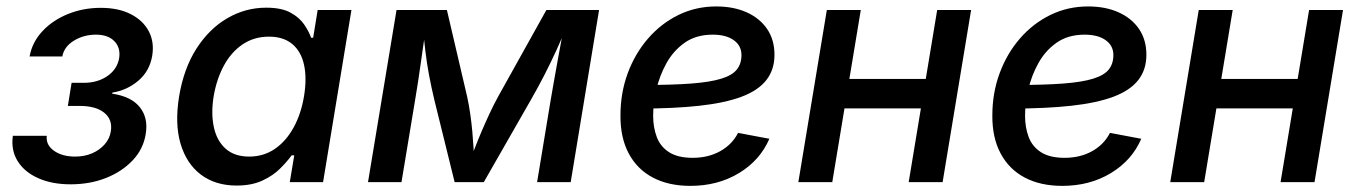

<svg xmlns="http://www.w3.org/2000/svg" viewBox="-20 -574 4278 605"><path d="M202.6 6.8Q143.6 6.8 100.1 -12.7Q56.6 -32.2 35.4 -66.7Q14.2 -101.1 20.5 -146H127.4Q124 -117.7 149.9 -99.1Q175.8 -80.6 216.8 -80.6Q246.1 -80.6 270 -90.8Q293.9 -101.1 309.8 -119.1Q325.7 -137.2 329.1 -159.7Q335.4 -196.8 308.8 -218.5Q282.2 -240.2 231.9 -240.2H193.8L205.6 -313H243.7Q287.6 -313 318.6 -334.5Q349.6 -356 355.5 -391.1Q360.4 -423.8 340.3 -444.3Q320.3 -464.8 282.2 -464.8Q244.1 -464.8 213.1 -446Q182.1 -427.2 176.3 -396H73.2Q81.5 -441.4 113.8 -475.8Q146 -510.3 194.1 -529.8Q242.2 -549.3 297.4 -549.3Q353.5 -549.3 392.3 -529.3Q431.2 -509.3 449 -475.1Q466.8 -440.9 459.5 -397.5Q451.2 -349.6 415.8 -319.6Q380.4 -289.6 334 -282.2L333.5 -278.8Q394 -270 420.9 -235.8Q447.8 -201.7 439 -150.9Q431.6 -104.5 398.4 -69.1Q365.2 -33.7 314.5 -13.4Q263.7 6.8 202.6 6.8Z M725.6 10.7Q659.2 10.7 613.5 -23.4Q567.9 -57.6 549.1 -120.6Q530.3 -183.6 544.4 -270.5Q559.1 -358.4 599.1 -420.9Q639.2 -483.4 696.3 -516.6Q753.4 -549.8 818.8 -549.8Q867.7 -549.8 896 -533.9Q924.3 -518.1 939 -496.1Q953.6 -474.1 960.4 -455.1H966.8L981 -542.5H1087.4L998 0H893.1L907.2 -84.5H898.9Q884.8 -64.9 862.5 -42.7Q840.3 -20.5 806.6 -4.9Q772.9 10.7 725.6 10.7ZM765.1 -80.6Q810.5 -80.6 845.9 -104.7Q881.3 -128.9 905 -171.9Q928.7 -214.8 938 -271Q947.3 -327.6 938 -369.9Q928.7 -412.1 900.9 -435.3Q873 -458.5 827.6 -458.5Q780.3 -458.5 744.4 -434.1Q708.5 -409.7 685.5 -367.4Q662.6 -325.2 653.3 -271Q644.5 -216.8 653.8 -173.6Q663.1 -130.4 690.9 -105.5Q718.8 -80.6 765.1 -80.6Z M1139.6 0 1229.5 -542.5H1388.2L1452.1 -269Q1458 -241.7 1461.9 -214.1Q1465.8 -186.5 1468.3 -159.4Q1470.7 -132.3 1472.2 -107.2Q1473.6 -82 1474.6 -59.6H1458Q1466.8 -83 1476.6 -108.4Q1486.3 -133.8 1497.8 -160.6Q1509.3 -187.5 1522 -214.8Q1534.7 -242.2 1549.3 -269L1701.7 -542.5H1867.7L1778.3 0H1672.4L1715.3 -259.3Q1719.7 -285.6 1725.1 -315.7Q1730.5 -345.7 1736.1 -377.2Q1741.7 -408.7 1747.6 -439.7Q1753.4 -470.7 1758.3 -499H1769Q1751 -454.6 1733.2 -415.5Q1715.3 -376.5 1695.8 -338.4Q1676.3 -300.3 1652.8 -259.3L1504.4 0H1412.6L1348.6 -259.3Q1338.9 -300.3 1331.8 -338.1Q1324.7 -376 1320.1 -415.3Q1315.4 -454.6 1311.5 -499H1323.7Q1319.3 -468.8 1314.9 -438.2Q1310.5 -407.7 1306.2 -377.2Q1301.8 -346.7 1297.4 -316.9Q1293 -287.1 1288.1 -259.3L1245.1 0Z M2155.3 11.7Q2086.9 11.7 2037.4 -14.4Q1987.8 -40.5 1961.2 -90.3Q1934.6 -140.1 1935.1 -210Q1935.1 -281.2 1958 -343.3Q1981 -405.3 2022 -452.6Q2063 -500 2117.9 -526.9Q2172.9 -553.7 2236.8 -553.7Q2291.5 -553.7 2332.8 -535.2Q2374 -516.6 2397.2 -482.7Q2420.4 -448.7 2420.4 -401.4Q2420.4 -354 2394.5 -321.3Q2368.7 -288.6 2316.2 -269Q2263.7 -249.5 2183.6 -240.7Q2103.5 -231.9 1995.1 -231.9L2008.3 -306.2Q2099.1 -306.2 2158.9 -310.8Q2218.8 -315.4 2253.2 -326.2Q2287.6 -336.9 2302 -355.2Q2316.4 -373.5 2316.4 -400.4Q2316.4 -430.2 2292 -447.5Q2267.6 -464.8 2226.1 -464.8Q2173.8 -464.8 2137.9 -439.7Q2102.1 -414.6 2080.1 -375Q2058.1 -335.4 2048.1 -291.3Q2038.1 -247.1 2038.1 -209Q2038.1 -172.4 2049.6 -142.1Q2061 -111.8 2088.6 -94.2Q2116.2 -76.7 2162.6 -76.7Q2211.9 -76.7 2249.5 -97.7Q2287.1 -118.7 2305.7 -155.3L2404.3 -136.7Q2375 -68.8 2308.6 -28.6Q2242.2 11.7 2155.3 11.7Z M2923.8 -325.2 2908.2 -232.4H2613.8L2628.9 -325.2ZM2692.4 -542.5 2602.5 0H2495.6L2585.4 -542.5ZM3040 -542.5 2950.2 0H2843.3L2933.1 -542.5Z M3327.1 11.7Q3258.8 11.7 3209.2 -14.4Q3159.7 -40.5 3133.1 -90.3Q3106.4 -140.1 3106.9 -210Q3106.9 -281.2 3129.9 -343.3Q3152.8 -405.3 3193.8 -452.6Q3234.9 -500 3289.8 -526.9Q3344.7 -553.7 3408.7 -553.7Q3463.4 -553.7 3504.6 -535.2Q3545.9 -516.6 3569.1 -482.7Q3592.3 -448.7 3592.3 -401.4Q3592.3 -354 3566.4 -321.3Q3540.5 -288.6 3488 -269Q3435.5 -249.5 3355.5 -240.7Q3275.4 -231.9 3167 -231.9L3180.2 -306.2Q3271 -306.2 3330.8 -310.8Q3390.6 -315.4 3425 -326.2Q3459.5 -336.9 3473.9 -355.2Q3488.3 -373.5 3488.3 -400.4Q3488.3 -430.2 3463.9 -447.5Q3439.5 -464.8 3397.9 -464.8Q3345.7 -464.8 3309.8 -439.7Q3273.9 -414.6 3252 -375Q3230 -335.4 3220 -291.3Q3210 -247.1 3210 -209Q3210 -172.4 3221.4 -142.1Q3232.9 -111.8 3260.5 -94.2Q3288.1 -76.7 3334.5 -76.7Q3383.8 -76.7 3421.4 -97.7Q3459 -118.7 3477.5 -155.3L3576.2 -136.7Q3546.9 -68.8 3480.5 -28.6Q3414.1 11.7 3327.1 11.7Z M4095.7 -325.2 4080.1 -232.4H3785.6L3800.8 -325.2ZM3864.3 -542.5 3774.4 0H3667.5L3757.3 -542.5ZM4211.9 -542.5 4122.1 0H4015.1L4105 -542.5Z"/></svg>

Font: Inter 16pt Medium
Style: Italic
Weight: 500
Italic angle: -9.3988°
Version: Version 4.001;git-66647c0bb